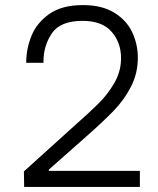

<svg xmlns="http://www.w3.org/2000/svg" viewBox="-20 -735 621 755"><path d="M261 -230Q329 -290 366.5 -327Q404 -364 430 -409.5Q456 -455 456 -506Q456 -568 418.5 -610.5Q381 -653 305 -653Q217 -653 184 -604Q151 -555 151 -494V-488H83Q83 -543 104 -594.5Q125 -646 174.5 -680.5Q224 -715 306 -715Q381 -715 429.5 -685Q478 -655 500 -608Q522 -561 522 -508Q522 -447 495.5 -395Q469 -343 427.5 -300Q386 -257 319 -198L172 -68V-63H530V0H75L74 -61Z"/></svg>

Font: Lopes Sans Light
Style: Regular
Weight: 300
Designer: Gabriel Lam, Diego Maldonado
Foundry: TypeRant, Foresti Design
Version: Version 4.000